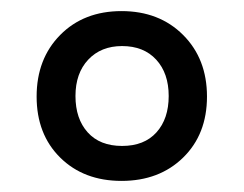

<svg xmlns="http://www.w3.org/2000/svg" viewBox="-20 -746 440 346"><path d="M199 -420Q131 -420 88.5 -462Q46 -504 46 -572Q46 -640 88.5 -683Q131 -726 199 -726Q267 -726 310 -683Q353 -640 353 -572Q353 -504 310 -462Q267 -420 199 -420ZM200 -483Q240 -483 262 -507.5Q284 -532 284 -573Q284 -614 261.5 -638.5Q239 -663 200 -663Q162 -663 139 -638.5Q116 -614 116 -573Q116 -532 138 -507.5Q160 -483 200 -483Z"/></svg>

Font: Noto Serif Sinhala Medium
Style: Regular
Weight: 500
Designer: Jelle Bosma - Monotype Design Team
Foundry: Monotype Imaging Inc.
Version: Version 2.007; ttfautohint (v1.8.4.7-5d5b)